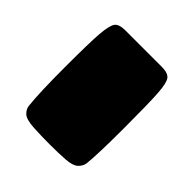

<svg xmlns="http://www.w3.org/2000/svg" viewBox="-144 -616 730 730"><g transform="rotate(45 221.5 -251.0)"><path d="M124 -506H319Q353 -506 364.5 -491Q376 -476 379.5 -424.5Q383 -373 383 -236.5Q383 -100 377 -44Q374 -27 360 -14Q346 -1 310.5 1.5Q275 4 226 4Q177 4 137 1.5Q97 -1 83 -14Q69 -27 67 -44Q60 -109 60 -243.5Q60 -378 64 -427Q68 -476 79 -491Q90 -506 124 -506Z"/></g></svg>

Font: Chango
Style: Regular
Weight: 400
Designer: Manuel Lupez
Foundry: Fontstage
Version: Version 1.001